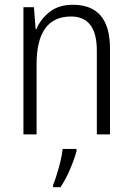

<svg xmlns="http://www.w3.org/2000/svg" viewBox="-20 -562 554 803"><path d="M285 -542Q226 -542 188 -512.5Q150 -483 132 -440H129L122 -532H78V0H133V-293Q133 -493 277 -493Q385 -493 385 -350V0H440V-359Q440 -542 285 -542ZM300 61H242Q239 92 226 139Q213 186 202 211V221H233Q255 188 273 146Q291 104 300 70Z"/></svg>

Font: Noto Sans UI SemiCondensed Light
Style: Regular
Weight: 300
Width: 4
Designer: Monotype Design Team
Foundry: Monotype Imaging Inc.
Version: Version 1.901